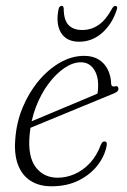

<svg xmlns="http://www.w3.org/2000/svg" viewBox="-20 -644 443 672"><path d="M62 -207.5Q62 -207.5 81.2 -215.5Q100.5 -223.5 131.2 -236.5Q162 -249.5 197.8 -264.5Q233.5 -279.5 267.2 -293.5Q301 -307.5 325 -318L318 -305.5Q321 -314 322.2 -323Q323.5 -332 323.5 -346Q323.5 -381 307.2 -403.5Q291 -426 263 -426Q235 -426 205.5 -406Q176 -386 149.8 -351Q123.5 -316 105.8 -269.8Q88 -223.5 83.5 -170Q77 -96 105 -59Q133 -22 182 -22Q212 -22 241.2 -34.8Q270.5 -47.5 294.5 -73Q318.5 -98.5 333 -137.5Q336 -144 339.2 -146.8Q342.5 -149.5 346 -149Q350.5 -149 352.8 -145Q355 -141 353 -132.5Q346 -96.5 320.5 -64.2Q295 -32 254.5 -12Q214 8 160 8Q116.5 8 86.5 -11.5Q56.5 -31 42.8 -68Q29 -105 33.5 -157Q37.5 -215 59.2 -267.5Q81 -320 115 -360.8Q149 -401.5 190.2 -425Q231.5 -448.5 274.5 -448.5Q305 -448.5 325.8 -435.5Q346.5 -422.5 357.5 -400Q368.5 -377.5 369 -350.5Q369.5 -345 372.5 -342.8Q375.5 -340.5 381 -341.5Q387 -343.5 390.5 -341.5Q394 -339.5 394.5 -334Q395 -329 391.2 -324.8Q387.5 -320.5 377.5 -316.5Q359 -309 328.8 -296.5Q298.5 -284 263.2 -269.5Q228 -255 193 -240.5Q158 -226 129.2 -214.2Q100.5 -202.5 83 -195.2Q65.5 -188 65.5 -188ZM268 -539Q299.5 -539 325.2 -556.8Q351 -574.5 372.5 -614.5Q378 -623.5 384 -623.5Q387.5 -623.5 389.2 -620.5Q391 -617.5 389 -611Q373 -560.5 337.8 -529.2Q302.5 -498 257.5 -498Q212.5 -498 193.5 -529.5Q174.5 -561 185 -612Q186 -618 189.2 -620.8Q192.5 -623.5 196 -623.5Q202 -623.5 203 -614.5Q203 -574.5 219.5 -556.8Q236 -539 268 -539Z"/></svg>

Font: Fraunces 72pt Soft Wonky ExtraLight
Style: Italic
Weight: 250
Italic angle: -16°
Version: Version 1.000;[b76b70a41]